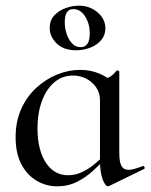

<svg xmlns="http://www.w3.org/2000/svg" viewBox="-20 -645 530 676"><path d="M181 11Q142 11 108.5 -9Q75 -29 55 -67Q35 -105 35 -162Q35 -218 55 -262Q75 -306 108.5 -336.5Q142 -367 182 -383Q222 -399 262 -399Q298 -399 329.5 -386Q361 -373 383 -350L332 -292Q332 -318 318.5 -337.5Q305 -357 283.5 -368Q262 -379 237 -379Q199 -379 171 -355Q143 -331 127.5 -289Q112 -247 112 -193Q112 -118 141 -73Q170 -28 220 -28Q245 -28 268.5 -39Q292 -50 312 -66.5Q332 -83 349 -100L357 -93Q335 -69 309 -45Q283 -21 251.5 -5Q220 11 181 11ZM360 11Q351 11 341.5 -13.5Q332 -38 332 -81V-360Q352 -367 365 -373.5Q378 -380 390 -396Q392 -398 396 -396.5Q400 -395 400 -393V-107Q400 -75 407.5 -61Q415 -47 433 -47Q442 -47 454 -50.5Q466 -54 482 -60Q486 -62 488.5 -57Q491 -52 487 -50L364 10Q362 11 360 11ZM248 -468Q204 -468 179.5 -492Q155 -516 155 -547Q155 -573 171 -590.5Q187 -608 211 -616.5Q235 -625 258 -625Q296 -625 323.5 -601.5Q351 -578 351 -545Q351 -521 336 -503.5Q321 -486 297.5 -477Q274 -468 248 -468ZM264 -479Q296 -479 296 -527Q296 -562 279.5 -587.5Q263 -613 238 -613Q208 -613 208 -567Q208 -546 214.5 -526Q221 -506 233.5 -492.5Q246 -479 264 -479Z"/></svg>

Font: Cormorant Infant Light Medium
Style: Regular
Weight: 500
Version: Version 4.001